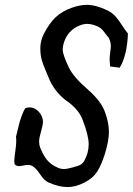

<svg xmlns="http://www.w3.org/2000/svg" viewBox="-20 -758 539 779"><path d="M100.6 -322.3Q121.1 -322.3 137.7 -304.2Q154.3 -286.1 154.3 -263.7Q154.3 -251 146.5 -224.6Q138.7 -198.2 138.7 -183.6Q138.7 -170.9 142.6 -160.2Q155.3 -127.9 171.4 -108.4Q187.5 -88.9 215.8 -77.1Q226.6 -72.3 239.3 -72.3Q252 -72.3 276.4 -79.1Q279.3 -80.1 285.6 -82Q292 -84 294.4 -84.5Q296.9 -85 302.2 -87.4Q307.6 -89.8 310.1 -91.8Q312.5 -93.8 315.9 -97.2Q319.3 -100.6 321.3 -104.5Q339.8 -136.7 339.8 -172.9Q339.8 -208 315.4 -271.5Q305.7 -296.9 287.6 -316.4Q269.5 -335.9 252.4 -347.2Q235.4 -358.4 215.3 -380.9Q195.3 -403.3 181.6 -432.6Q176.8 -445.3 165.5 -471.2Q154.3 -497.1 148.9 -516.6Q143.6 -536.1 143.6 -563.5Q143.6 -592.8 158.2 -621.1Q179.7 -663.1 205.1 -687.5Q230.5 -711.9 271.5 -726.6Q304.7 -738.3 332 -738.3Q369.1 -738.3 416 -715.8Q435.5 -706.1 448.2 -691.9Q460.9 -677.7 474.6 -656.2Q488.3 -634.8 499 -622.1Q496.1 -534.2 465.8 -483.4L426.8 -488.3Q424.8 -507.8 424.8 -515.6Q424.8 -528.3 427.2 -545.9Q429.7 -563.5 429.7 -570.3Q429.7 -587.9 420.9 -605.5Q415 -611.3 407.7 -621.6Q400.4 -631.8 393.6 -638.7Q386.7 -645.5 377 -650.4Q352.5 -661.1 334 -661.1Q320.3 -661.1 304.7 -655.3Q252 -634.8 237.3 -578.1Q234.4 -566.4 234.4 -556.6Q234.4 -536.1 259.8 -483.4Q278.3 -445.3 334.5 -396.5Q390.6 -347.7 406.2 -302.7Q421.9 -259.8 421.9 -222.7Q421.9 -187.5 406.2 -135.7Q391.6 -88.9 374.5 -62Q357.4 -35.2 323.2 -17.6Q287.1 1 253.9 1Q219.7 1 176.8 -17.6Q159.2 -25.4 142.1 -51.8Q125 -78.1 108.4 -85.9Q101.6 -88.9 93.8 -88.9Q86.9 -88.9 74.7 -86.4Q62.5 -84 57.6 -84Q45.9 -84 39.1 -91.8Q38.1 -96.7 38.1 -105.5Q38.1 -117.2 42 -143.6Q45.9 -169.9 45.9 -185.5Q45.9 -197.3 44.9 -203.1Q47.9 -213.9 52.7 -234.9Q57.6 -255.9 60.5 -266.1Q63.5 -276.4 69.3 -291.5Q75.2 -306.6 82 -318.4Q89.8 -322.3 100.6 -322.3Z"/></svg>

Font: Essays1743
Style: Italic
Weight: 500
Italic angle: -10°
Designer: Based on the typeface in a 1743 English translation of the essays of Montaigne.  PostScript/TrueType font designed by Jo
Version: Version 002.100